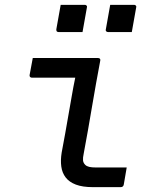

<svg xmlns="http://www.w3.org/2000/svg" viewBox="-20 -771 640 791"><path d="M115 -532Q160 -532 204.5 -532Q249 -532 294 -532Q339 -532 384 -532Q387 -532 389 -531Q391 -530 392.5 -527.5Q394 -525 393 -521Q384 -473 375.5 -426Q367 -379 359 -331Q351 -283 342.5 -235Q334 -187 325 -139Q321 -121 322 -110.5Q323 -100 331 -92Q337 -86 347.5 -83.5Q358 -81 376 -81Q402 -81 431.5 -81Q461 -81 486 -81H502Q499 -63 496 -46Q493 -29 490 -11Q489 -5 485.5 -2.5Q482 0 477 0Q471 0 452 0Q433 0 408.5 0Q384 0 363 0Q320 0 292.5 -10.5Q265 -21 250.5 -40Q236 -59 232.5 -85Q229 -111 234 -142Q242 -182 248.5 -220.5Q255 -259 262 -297.5Q269 -336 275.5 -374.5Q282 -413 290 -451H272Q245 -451 218.5 -451Q192 -451 165 -451Q138 -451 111 -451Q107 -451 104 -454Q101 -457 102 -462Q105 -479 108.5 -497Q112 -515 115 -532ZM230 -751Q255 -751 279.5 -751Q304 -751 329 -751Q333 -751 335 -749.5Q337 -748 338 -746Q339 -744 338 -740L320 -639Q295 -639 270.5 -639Q246 -639 221 -639Q218 -639 215.5 -640.5Q213 -642 212.5 -644.5Q212 -647 212 -650ZM434 -751Q459 -751 483.5 -751Q508 -751 532 -751Q536 -751 538 -749.5Q540 -748 541 -746Q542 -744 541 -740L523 -639Q499 -639 474 -639Q449 -639 425 -639Q422 -639 419.5 -640.5Q417 -642 416 -644.5Q415 -647 416 -650Z"/></svg>

Font: RecMonoLinear Nerd Font Mono
Style: Italic
Weight: 400
Italic angle: -10°
Monospace: yes
Version: Version 1.085; ttfautohint (v1.8.4.7-5d5b);Nerd Fonts 3.2.1